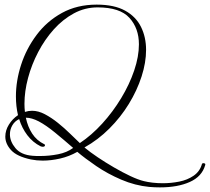

<svg xmlns="http://www.w3.org/2000/svg" viewBox="-20 -642 910 832"><path d="M673 170Q662 170 650.5 169.5Q639 169 627 168Q565 162 505.5 136.5Q446 111 397 77.5Q348 44 315 16Q280 36 240.5 45Q201 54 165 54Q139 54 114 49Q53 36 28 8.5Q3 -19 3 -50Q3 -77 18.5 -102Q34 -127 58 -143Q49 -181 49 -224Q49 -292 71.5 -361.5Q94 -431 138.5 -490.5Q183 -550 248.5 -586Q314 -622 399 -622Q475 -622 522 -596Q569 -570 591 -525.5Q613 -481 613 -426Q613 -371 593.5 -310.5Q574 -250 538.5 -192Q503 -134 454 -85Q405 -36 346 -3Q370 17 403.5 39.5Q437 62 474 83.5Q511 105 545 121Q579 137 604 143Q620 147 641 149.5Q662 152 686 152Q721 152 756.5 145Q792 138 819 119.5Q846 101 855 69Q856 65 862 65Q865 65 868 67Q871 69 869 74Q855 123 802.5 146.5Q750 170 673 170ZM119 -162Q146 -162 174.5 -147Q203 -132 231 -109.5Q259 -87 283.5 -63Q308 -39 326 -22Q377 -56 423 -106.5Q469 -157 505 -216.5Q541 -276 561.5 -336.5Q582 -397 582 -450Q582 -519 541 -564.5Q500 -610 403 -610Q348 -610 300 -584Q252 -558 213 -514.5Q174 -471 145.5 -416.5Q117 -362 101.5 -304Q86 -246 86 -192Q86 -174 88 -157Q103 -162 119 -162ZM156 34Q193 34 231.5 26.5Q270 19 297 -1Q258 -35 219 -67Q180 -99 148 -116Q117 -132 92 -132Q92 -132 92 -132Q92 -132 92 -132Q100 -93 119.5 -63Q139 -33 172 -17Q175 -16 175 -13Q175 -6 165 -6Q162 -6 156 -8Q122 -25 98.5 -56Q75 -87 63 -126Q44 -117 33.5 -99Q23 -81 23 -60Q23 -29 47 0Q71 29 121 33Q129 34 137.5 34Q146 34 156 34Z"/></svg>

Font: Gwendolyn
Style: Regular
Weight: 400
Designer: Robert E. Leuschke
Foundry: Robert E. Leuschke
Version: Version 1.010; ttfautohint (v1.8.3)